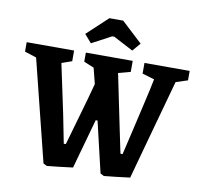

<svg xmlns="http://www.w3.org/2000/svg" viewBox="-87 -896 1046 997"><g transform="rotate(10 436.0 -397.0)"><path d="M337.9 -658.2 300.8 -701.2 410.2 -803.2H482.9L592.8 -701.2L556.2 -658.2L452.1 -712.9H440.9ZM223.1 8.8 204.1 -1 70.8 -536.1 8.8 -556.2V-606H258.8V-549.8L205.1 -530.8L259.8 -272.9L290 -120.1H300.8Q304.7 -135.3 341.3 -261.2Q377.9 -387.2 395 -453.1L374 -536.1L320.8 -558.1V-606H567.9V-547.9L503.9 -530.8L557.1 -272.9L588.9 -120.1H600.1Q602.5 -129.9 624.8 -225.3Q647 -320.8 666 -403.8Q685.1 -486.8 693.8 -530.8L629.9 -549.8V-606H868.2V-556.2L806.2 -536.1Q794.9 -497.1 732.7 -270.5Q670.4 -43.9 660.2 -6.8Q644 -4.4 586.2 2.2Q528.3 8.8 523.9 8.8L504.9 -1L441.9 -269H432.1L358.9 -6.8Q342.8 -4.4 285.2 2.2Q227.5 8.8 223.1 8.8Z"/></g></svg>

Font: Grenze SemiBold
Style: Regular
Weight: 600
Designer: Renata Polastri
Foundry: Omnibus-Type
Version: Version 1.002;PS 001.002;hotconv 1.0.88;makeotf.lib2.5.64775